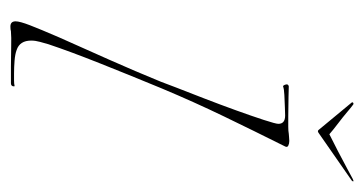

<svg xmlns="http://www.w3.org/2000/svg" viewBox="-185 -513 699 369"><g transform="rotate(90 164.5 -328.5)"><path d="M324 -657Q328 -659 328.5 -658Q329 -657 327 -655L235 -591Q232 -589 230 -591L177 -655Q176 -657 178 -658Q180 -659 182 -657Q185 -655 195 -646.5Q205 -638 217.5 -628.5Q230 -619 238 -612Q252 -619 270.5 -628.5Q289 -638 304.5 -646.5Q320 -655 324 -657ZM31 1Q21 1 21 -9Q21 -17 28.5 -36.5Q36 -56 52 -93Q73 -140 95 -189.5Q117 -239 137 -288Q139 -294 148 -317Q157 -340 169 -371Q181 -402 192 -432.5Q203 -463 210.5 -486Q218 -509 218 -514Q218 -527 202 -527Q198 -527 186 -526.5Q174 -526 162.5 -525.5Q151 -525 146 -523Q144 -523 142.5 -528Q141 -533 146 -534Q147 -534 166 -533.5Q185 -533 204 -533Q215 -533 223.5 -533Q232 -533 237 -534Q239 -534 243 -534.5Q247 -535 251 -535Q256 -535 260 -533Q264 -531 261 -526Q232 -468 204 -410Q176 -352 150 -290Q126 -232 102.5 -173Q79 -114 65 -72Q63 -65 60.5 -56Q58 -47 58 -39Q58 -17 76 -11Q84 -8 96.5 -7Q109 -6 121 -6Q129 -6 135 -6Q141 -6 145 -7Q146 -7 146 -6Q146 0 140 0Q127 0 108 0Q89 0 70 -0.5Q51 -1 40 0Q37 1 31 1Z"/></g></svg>

Font: Explora
Style: Regular
Weight: 400
Designer: Robert E. Leuschke
Foundry: Robert E. Leuschke
Version: Version 1.010